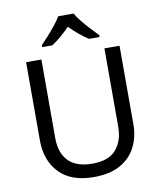

<svg xmlns="http://www.w3.org/2000/svg" viewBox="-100 -1023 932 1113"><g transform="rotate(-10 365.5 -467.0)"><path d="M640 -252Q640 -178 610 -118.5Q580 -59 518.5 -24.5Q457 10 362 10Q229 10 159.5 -62.5Q90 -135 90 -254V-714H180V-251Q180 -164 226.5 -116Q273 -68 367 -68Q464 -68 507.5 -119.5Q551 -171 551 -252V-714H640ZM410 -944Q422 -922 444.5 -894.5Q467 -867 491.5 -840.5Q516 -814 535 -795V-784H473Q447 -800 419 -823.5Q391 -847 364 -874Q337 -847 310 -824Q283 -801 257 -784H197V-795Q216 -815 239.5 -841Q263 -867 285 -894.5Q307 -922 320 -944Z"/></g></svg>

Font: Noto Sans Old Turkic
Style: Regular
Weight: 400
Designer: Monotype Design Team
Foundry: Monotype Imaging Inc.
Version: Version 2.003; ttfautohint (v1.8.4.7-5d5b)